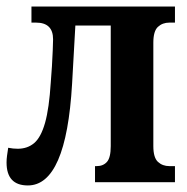

<svg xmlns="http://www.w3.org/2000/svg" viewBox="-20 -556 570 586"><path d="M65 10Q0 10 0 -60Q0 -70 1.5 -81Q3 -92 5 -105Q20 -102 34 -102Q64 -102 84.5 -119.5Q105 -137 117.5 -181Q130 -225 135 -305Q137 -327 138.5 -353.5Q140 -380 141 -403Q142 -426 142 -436Q142 -487 90 -487H76V-536H514V-487H497Q476 -487 462 -474Q448 -461 448 -426V-110Q448 -75 462 -62Q476 -49 497 -49H514V0H270V-49H275Q295 -49 306.5 -62Q318 -75 318 -110V-478H210L200 -300Q182 10 65 10Z"/></svg>

Font: Noto Serif ExtraCondensed
Style: Bold
Weight: 700
Width: 2
Designer: Monotype Design Team
Foundry: Monotype Imaging Inc.
Version: Version 2.014; ttfautohint (v1.8.4.7-5d5b)